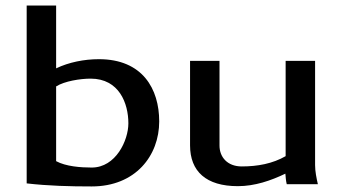

<svg xmlns="http://www.w3.org/2000/svg" viewBox="-20 -663 1223 691"><path d="M76 -3C154 6 232 8 310 8C468 8 553 -103 553 -226C553 -343 493 -450 336 -450C283 -450 228 -439 182 -417V-643H76ZM182 -83V-352C212 -371 269 -380 306 -380C409 -380 442 -291 442 -219C442 -158 397 -60 310 -60C270 -60 217 -64 182 -83Z M664 -140C664 -46 722 7 836 7C897 7 955 -13 1007 -38C1008 -26 1009 -12 1012 0H1124C1119 -22 1114 -46 1114 -69V-444H1008V-101C961 -74 907 -64 850 -64C798 -64 770 -98 770 -139V-444H664Z"/></svg>

Font: KpMath
Style: SansBold
Weight: 700
Version: Version 0.66